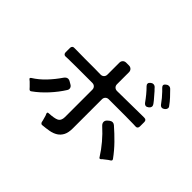

<svg xmlns="http://www.w3.org/2000/svg" viewBox="-173 -1095 1346 1346"><g transform="rotate(45 500.0 -422.5)"><path d="M865 -702Q838 -740 807 -772Q802 -777 797.5 -781.5Q793 -786 788 -791Q770 -809 789 -824L793 -827Q801 -834 812 -834Q824 -834 833 -825Q854 -804 874.5 -782Q895 -760 912 -736Q920 -727 918 -717Q916 -707 907 -699L902 -696Q895 -690 886 -690Q874 -690 865 -702ZM777 -632Q760 -656 741.5 -678.5Q723 -701 702 -722Q694 -730 694.5 -739.5Q695 -749 704 -756L708 -759Q715 -766 726 -766Q739 -766 748 -756Q752 -751 756.5 -746.5Q761 -742 766 -737Q777 -724 787.5 -712Q798 -700 809 -687Q814 -681 817.5 -676Q821 -671 825 -666Q839 -645 819 -628L814 -625Q807 -619 799 -619Q787 -619 777 -632ZM361 -24 358 -38 348 -74Q344 -84 342 -88Q337 -102 351 -102Q405 -105 426 -115Q451 -127 451 -164V-435Q451 -450 441.5 -459.5Q432 -469 417 -469H259L176 -468L155 -467Q145 -466 139 -472Q133 -478 133 -488V-532Q133 -542 139 -548Q145 -554 155 -553H177L259 -552H357L417 -551Q432 -551 441.5 -560.5Q451 -570 451 -585V-703Q451 -718 460.5 -727.5Q470 -737 485 -737H512Q527 -737 536.5 -727.5Q546 -718 546 -703V-585Q546 -570 555.5 -560.5Q565 -551 580 -551L825 -554H847Q869 -554 869 -532V-489Q869 -478 863 -472Q857 -466 847 -467L824 -468L741 -469H580Q565 -469 555.5 -459.5Q546 -450 546 -435V-147Q546 -105 533 -79.5Q520 -54 497 -39.5Q474 -25 443.5 -19.5Q413 -14 378 -11Q372 -10 367.5 -14Q363 -18 361 -24ZM821 -137Q793 -182 756.5 -225Q720 -268 680 -304Q666 -317 666 -331.5Q666 -346 680 -358L691 -367Q702 -375 712 -375Q723 -375 733 -367Q778 -328 819.5 -285.5Q861 -243 896 -195Q905 -183 892 -175L881 -168L880 -167H879Q878 -166 878 -166L851 -145L850 -144H849Q848 -143 848 -143L839 -134Q827 -124 821 -137ZM136 -128Q134 -130 131.5 -133Q129 -136 126 -139L100 -165Q92 -171 89 -174Q78 -182 89 -190Q137 -220 176.5 -262Q216 -304 248 -351Q261 -370 278 -370Q288 -370 297 -364L316 -353Q329 -346 332.5 -333.5Q336 -321 328 -309Q313 -285 293.5 -259.5Q274 -234 251.5 -209.5Q229 -185 205 -163.5Q181 -142 157 -125Q146 -116 136 -128Z"/></g></svg>

Font: Higure Gothic Medium
Style: Regular
Weight: 500
Designer: Yoshimichi Ohira
Foundry: Positype
Version: Version 1.000